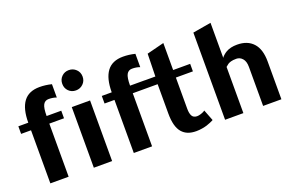

<svg xmlns="http://www.w3.org/2000/svg" viewBox="-107 -1278 2555 1686"><g transform="rotate(-20 1171.0 -435.5)"><path d="M361.3 -701.2Q327.1 -701.2 310.8 -672.1Q294.4 -643.1 294.4 -566.9H431.2V-496.1H293.9V0H123V-496.1H30.3V-566.9H123Q123 -696.3 171.9 -762Q220.7 -827.6 322.3 -827.6Q377.9 -827.6 434.1 -813.5V-689Q401.4 -701.2 361.3 -701.2Z M547.1 -717Q520 -744.1 520 -784.7Q520 -825.2 547.1 -852.3Q574.2 -879.4 614.3 -879.4Q654.3 -879.4 682.1 -852.3Q710 -825.2 710 -784.7Q710 -744.1 682.1 -717Q654.3 -689.9 614.3 -689.9Q574.2 -689.9 547.1 -717ZM699.7 1.5H528.8V-564.9H699.7Z M1141.1 -701.2Q1106.9 -701.2 1090.6 -672.1Q1074.2 -643.1 1074.2 -566.9H1210.9V-496.1H1073.7V0H902.8V-496.1H810.1V-566.9H902.8Q902.8 -696.3 951.7 -762Q1000.5 -827.6 1102.1 -827.6Q1157.7 -827.6 1213.9 -813.5V-689Q1181.2 -701.2 1141.1 -701.2Z M1485.4 7.8Q1441.9 7.8 1409.4 -4.6Q1377 -17.1 1353.5 -43.9Q1330.1 -70.8 1318.1 -115.2Q1306.2 -159.7 1306.2 -221.2V-496.1H1203.6V-566.4H1310.5L1315.4 -777.8L1476.6 -818.8V-566.4H1635.7V-496.1H1476.6V-204.1Q1476.6 -160.2 1490 -137Q1503.4 -113.8 1535.6 -113.3Q1552.2 -113.3 1571.3 -119.4Q1590.3 -125.5 1601.1 -131.8Q1612.3 -137.7 1611.8 -138.7L1651.9 -35.6Q1648.9 -33.7 1643.8 -30.8Q1638.7 -27.8 1621.3 -20.5Q1604 -13.2 1585.7 -7.3Q1567.4 -1.5 1539.8 3.2Q1512.2 7.8 1485.4 7.8Z M1926.8 -843.8V-516.1Q1929.7 -523.4 1945.1 -537.4Q1960.4 -551.3 1976.6 -560.5Q2017.1 -584 2079.6 -584Q2175.8 -584 2229 -525.9Q2282.2 -467.8 2282.2 -353V0H2111.3V-364.7Q2111.3 -417 2087.6 -443.4Q2064 -469.7 2031.5 -469.7Q1999 -469.7 1980.2 -464.1Q1961.4 -458.5 1951.7 -451.7Q1941.9 -444.8 1926.8 -431.6V0H1755.9V-814.5Z"/></g></svg>

Font: Nobile-bold
Style: Bold
Weight: 700
Version: Version 1.000;PS 001.000;hotconv 1.0.38